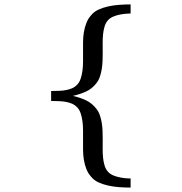

<svg xmlns="http://www.w3.org/2000/svg" viewBox="-20 -724 821 867"><path d="M569.8 123Q543.5 123 517.6 121.1Q491.7 119.1 468.8 114Q445.8 108.9 427 100.6Q408.2 92.3 396 79.1Q378.9 61.5 370.6 40.8Q362.3 20 358.6 -2.9Q355 -25.9 355 -49.8V-135.7Q355 -155.8 352.5 -175.3Q350.1 -194.8 344.2 -212.4Q338.4 -230 326.7 -241.2Q317.9 -250 306.6 -255.1Q295.4 -260.3 281.5 -263.2Q267.6 -266.1 250.2 -267.1Q232.9 -268.1 210.9 -268.1V-313Q232.9 -313 250.2 -314Q267.6 -314.9 281.5 -317.9Q295.4 -320.8 306.6 -325.9Q317.9 -331.1 326.7 -339.8Q338.4 -351.1 344.2 -368.7Q350.1 -386.2 352.5 -405.8Q355 -425.3 355 -445.3V-530.8Q355 -555.2 358.6 -577.9Q362.3 -600.6 370.6 -621.6Q378.9 -642.6 396 -660.2Q408.2 -673.3 427 -681.6Q445.8 -689.9 468.8 -695.1Q491.7 -700.2 517.6 -702.1Q543.5 -704.1 569.8 -704.1V-663.1Q563.5 -663.1 550.3 -662.1Q537.1 -661.1 521.7 -658.2Q506.3 -655.3 491.7 -649.2Q477.1 -643.1 467.8 -632.8Q457.5 -621.6 452.4 -605Q447.3 -588.4 445.3 -568.6Q443.4 -548.8 443.6 -527.3Q443.8 -505.9 443.8 -484.9Q443.8 -467.8 443.1 -449Q442.4 -430.2 439.5 -411.9Q436.5 -393.6 430.9 -377.2Q425.3 -360.8 415 -348.1Q395 -322.3 367.4 -310.1Q339.8 -297.9 309.1 -291Q339.8 -284.2 367.4 -271.5Q395 -258.8 415 -232.9Q425.3 -220.2 430.9 -203.9Q436.5 -187.5 439.5 -169.2Q442.4 -150.9 443.1 -132.1Q443.8 -113.3 443.8 -96.2Q443.8 -75.2 443.6 -53.7Q443.4 -32.2 445.3 -12.5Q447.3 7.3 452.4 23.9Q457.5 40.5 467.8 51.8Q477.1 62 491.7 68.1Q506.3 74.2 521.7 77.1Q537.1 80.1 550.3 81.1Q563.5 82 569.8 82Z"/></svg>

Font: BabelStone Ogham Fixed
Style: Regular
Weight: 400
Monospace: yes
Designer: Andrew West
Foundry: BabelStone
Version: Version 2.02 March 14, 2022